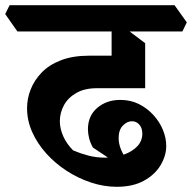

<svg xmlns="http://www.w3.org/2000/svg" viewBox="-67 -659 738 738"><path d="M382 59Q332 59 282.5 42.5Q233 26 189 -2.5Q145 -31 110.5 -69.5Q76 -108 56.5 -152Q37 -196 37 -243Q37 -280 51 -315.5Q65 -351 93.5 -380.5Q122 -410 167.5 -427.5Q213 -445 276 -445H416L491 -320H306Q258 -320 226 -301.5Q194 -283 178.5 -254Q163 -225 163 -193Q163 -165 176 -135.5Q189 -106 214 -81Q242 -69 272.5 -61Q303 -53 337 -53Q376 -53 408.5 -64.5Q441 -76 460.5 -96.5Q480 -117 480 -145Q480 -167 468.5 -180Q457 -193 440 -193Q422 -193 405.5 -176.5Q389 -160 389 -128Q389 -107 398 -84.5Q407 -62 428 -35L401 -18L290 -92Q280 -110 275.5 -128Q271 -146 271 -162Q271 -214 307 -244.5Q343 -275 395 -275Q435 -275 467 -259Q499 -243 523 -216.5Q547 -190 559.5 -159Q572 -128 572 -98Q572 -61 550.5 -24.5Q529 12 486.5 35.5Q444 59 382 59ZM491 -320 362 -336V-581L402 -560L491 -493ZM0 -538 -47 -605 -30 -639H604L651 -573L634 -538Z"/></svg>

Font: Eczar SemiBold
Style: Regular
Weight: 600
Designer: Vaibhav Singh
Foundry: Rosetta Type Foundry
Version: Version 2.000